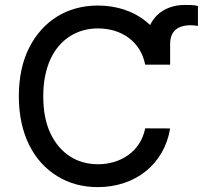

<svg xmlns="http://www.w3.org/2000/svg" viewBox="-20 -760 834 790"><path d="M680 -578.5C680 -618.3 696.7 -639.6 722.3 -649.1C734.7 -653.8 748.6 -656.2 763.8 -656.2C773.8 -656.2 786.2 -654.8 794.4 -653.4V-735.4C778.8 -739.7 759.6 -739.7 740.8 -739.7C648.4 -739.7 582.4 -680.4 582.4 -582.7V-494H680ZM680 -494C655.5 -648.1 534.8 -737.2 382.5 -737.2C257.5 -737.2 156.2 -675.1 99.8 -563.2C71.7 -507.5 57.5 -440.7 57.5 -363.6C57.5 -209.2 117.5 -95.2 215.6 -35.2C264.2 -5 320 9.9 382.5 9.9C536.6 9.9 655.9 -84.2 680 -231.5L577.4 -231.9C558.2 -135.3 475.1 -84.2 383.2 -84.2C297.9 -84.2 227.6 -127.5 187.9 -210.6C168 -252.1 158 -302.9 158 -363.6C158 -484.4 200.3 -568.2 268.5 -611.2C302.2 -632.5 340.6 -643.1 383.2 -643.1C477.3 -643.1 558.2 -591.6 577.4 -494Z"/></svg>

Font: Inter 465
Style: Regular
Weight: 400
Designer: Rasmus Andersson
Foundry: rsms
Version: Version 3.019;Glyphs 3.1.2 (3151)